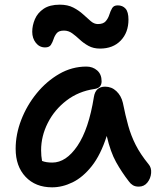

<svg xmlns="http://www.w3.org/2000/svg" viewBox="-20 -792 682 822"><path d="M203 10Q132 10 89.5 -35Q47 -80 47 -155Q47 -217 71 -279Q95 -341 137 -392.5Q179 -444 233.5 -475.5Q288 -507 350 -507Q377 -507 396 -490.5Q415 -474 415 -444Q415 -415 384 -411Q316 -401 264.5 -361.5Q213 -322 184.5 -265.5Q156 -209 156 -149Q156 -136 157 -125Q158 -114 160 -103Q177 -96 204 -96Q263 -96 311.5 -167.5Q360 -239 382 -377Q389 -421 430 -421Q458 -421 478.5 -401.5Q499 -382 506 -352Q517 -297 529 -254Q541 -211 561 -171.5Q581 -132 616 -89Q629 -74 627 -51Q625 -28 611 -10.5Q597 7 574 7Q559 7 549 1Q539 -5 532 -15Q501 -55 477 -98Q453 -141 437 -210Q411 -129 373 -81Q335 -33 291 -11.5Q247 10 203 10ZM173 -589Q149 -589 133.5 -608.5Q118 -628 118 -656Q118 -683 129.5 -710Q141 -737 167 -754.5Q193 -772 236 -772Q270 -772 294 -759.5Q318 -747 336 -730.5Q354 -714 368.5 -701.5Q383 -689 399 -689Q422 -689 432.5 -701Q443 -713 448 -729Q453 -745 460 -757Q467 -769 484 -769Q505 -769 517.5 -755Q530 -741 530 -708Q530 -653 497 -618.5Q464 -584 408 -584Q380 -584 359 -595.5Q338 -607 321.5 -622.5Q305 -638 289 -649.5Q273 -661 254 -661Q232 -661 223 -650Q214 -639 209.5 -625Q205 -611 198 -600Q191 -589 173 -589Z"/></svg>

Font: Shantell Sans Normal
Style: Regular
Weight: 500
Designer: Stephen Nixon, Anya Danilova, Shantell Martin
Foundry: Arrow Type
Version: Version 1.009;[a7da0bfa3]